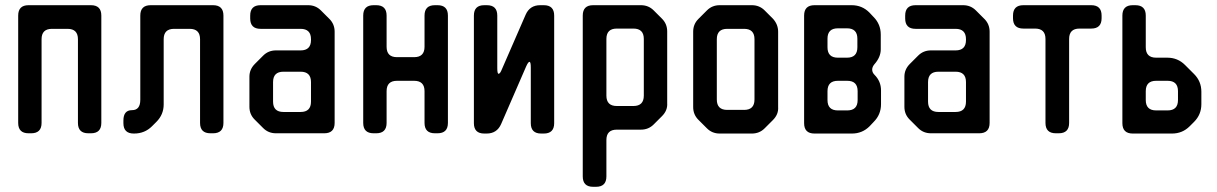

<svg xmlns="http://www.w3.org/2000/svg" viewBox="-20 -505 4684 739"><path d="M50 -32Q50 8 90 8H100Q140 8 140 -32V-354Q140 -394 180 -394H240Q280 -394 280 -354V-32Q280 8 320 8H330Q370 8 370 -32V-445Q370 -485 330 -485H90Q50 -485 50 -445Z M455 -31Q455 9 495 9H496Q537 9 565 -19L582 -36Q610 -64 610 -103V-354Q610 -394 650 -394H710Q750 -394 750 -354V-32Q750 8 790 8H800Q840 8 840 -32V-445Q840 -485 800 -485H560Q520 -485 520 -445V-121Q520 -81 488 -81Q455 -81 455 -41Z M993 -12Q1013 8 1042 8H1228Q1268 8 1268 -32V-383Q1268 -412 1248 -432L1215 -465Q1195 -485 1166 -485H983Q943 -485 943 -445V-434Q943 -394 983 -394H1137Q1177 -394 1177 -354V-351Q1177 -311 1137 -311H1042Q1013 -311 993 -291L961 -259Q940 -238 940 -210V-94Q940 -65 960 -45ZM1031 -114V-189Q1031 -229 1071 -229H1137Q1177 -229 1177 -189V-114Q1177 -74 1137 -74H1071Q1031 -74 1031 -114Z M1378 -32Q1378 8 1418 8H1428Q1468 8 1468 -32V-154Q1468 -194 1508 -194H1574Q1614 -194 1614 -154V-32Q1614 8 1654 8H1664Q1704 8 1704 -32V-445Q1704 -485 1664 -485H1654Q1614 -485 1614 -445V-325Q1614 -285 1574 -285H1508Q1468 -285 1468 -325V-445Q1468 -485 1428 -485H1418Q1378 -485 1378 -445Z M1844 9H1853Q1893 9 1909 -28L2005 -249Q2013 -267 2018 -267Q2023 -267 2023 -245V-31Q2023 9 2063 9H2073Q2113 9 2113 -31V-445Q2113 -485 2073 -485H2059Q2019 -485 2003 -448L1912 -239Q1905 -221 1899 -221Q1894 -221 1894 -243V-445Q1894 -485 1854 -485H1844Q1804 -485 1804 -445V-31Q1804 9 1844 9Z M2263 214H2274Q2314 214 2314 174V34Q2314 -6 2354 -6H2447Q2476 -6 2496 -26L2528 -58Q2550 -80 2548 -108V-384Q2548 -413 2528 -433L2496 -465Q2476 -485 2447 -485H2263Q2223 -485 2223 -445V174Q2223 214 2263 214ZM2314 -137V-355Q2314 -395 2354 -395H2418Q2458 -395 2458 -355V-137Q2458 -97 2418 -97H2354Q2314 -97 2314 -137Z M2701 -11Q2721 9 2750 9H2874Q2903 9 2923 -11L2955 -43Q2977 -65 2975 -93V-383Q2975 -411 2955 -433L2923 -465Q2903 -485 2874 -485H2750Q2721 -485 2701 -465L2668 -432Q2648 -412 2648 -383V-93Q2648 -64 2668 -44ZM2739 -122V-354Q2739 -394 2779 -394H2844Q2884 -394 2884 -354V-122Q2884 -82 2844 -82H2779Q2739 -82 2739 -122Z M3115 9H3259Q3299 9 3327 -19L3343 -36Q3371 -64 3371 -104V-157Q3371 -192 3346 -217Q3337 -226 3337 -237Q3337 -247 3345 -257Q3370 -285 3370 -315V-372Q3370 -412 3342 -440L3326 -457Q3298 -485 3258 -485H3115Q3075 -485 3075 -445V-31Q3075 9 3115 9ZM3165 -323V-356Q3165 -396 3205 -396H3240Q3280 -396 3280 -356V-323Q3280 -283 3240 -283H3205Q3165 -283 3165 -323ZM3165 -120V-154Q3165 -194 3205 -194H3241Q3281 -194 3281 -154V-120Q3281 -80 3241 -80H3205Q3165 -80 3165 -120Z M3514 -12Q3534 8 3563 8H3749Q3789 8 3789 -32V-383Q3789 -412 3769 -432L3736 -465Q3716 -485 3687 -485H3504Q3464 -485 3464 -445V-434Q3464 -394 3504 -394H3658Q3698 -394 3698 -354V-351Q3698 -311 3658 -311H3563Q3534 -311 3514 -291L3482 -259Q3461 -238 3461 -210V-94Q3461 -65 3481 -45ZM3552 -114V-189Q3552 -229 3592 -229H3658Q3698 -229 3698 -189V-114Q3698 -74 3658 -74H3592Q3552 -74 3552 -114Z M4004 -32Q4004 8 4044 8H4055Q4095 8 4095 -32V-355Q4095 -395 4135 -395H4180Q4220 -395 4220 -435V-445Q4220 -485 4180 -485H3919Q3879 -485 3879 -445V-435Q3879 -395 3919 -395H3964Q4004 -395 4004 -355Z M4340 9H4491Q4531 9 4559 -19L4576 -36Q4604 -64 4604 -104V-152Q4604 -192 4576 -220L4541 -255Q4513 -283 4473 -283H4430Q4390 -283 4390 -323V-445Q4390 -485 4350 -485H4340Q4300 -485 4300 -445V-31Q4300 9 4340 9ZM4390 -120V-154Q4390 -194 4430 -194H4474Q4514 -194 4514 -154V-120Q4514 -80 4474 -80H4430Q4390 -80 4390 -120Z"/></svg>

Font: WDXL Lubrifont SC
Style: Regular
Weight: 400
Designer: [WDXL Lubrifont] Copyright 2020-2022 (c) NightFurySL2001, Skr-ZERO; [ZCOOL QingKe HuangYou] Copyright 2018-2022 (c) The 
Version: Version 2.001;hotconv 1.1.1;makeotfexe 2.6.0